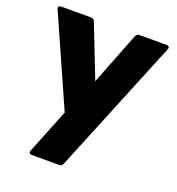

<svg xmlns="http://www.w3.org/2000/svg" viewBox="-147 -665 982 1067"><g transform="rotate(20 344.0 -131.5)"><path d="M146 264 252 0 18 -527Q16 -533 16 -535Q16 -540 20.5 -543.5Q25 -547 32 -547H210Q222 -547 230 -534L352 -222L474 -534Q481 -547 495 -547H657Q664 -547 668 -543.5Q672 -540 672 -535L670 -527L344 270Q338 284 324 284H160Q150 284 146.5 278Q143 272 146 264Z"/></g></svg>

Font: LINE Seed JP_TTF ExtraBold
Style: Regular
Weight: 800
Designer: LY Corporation & Fontrix & Fontworks
Version: Version 1.015